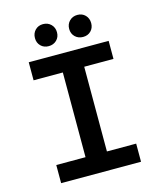

<svg xmlns="http://www.w3.org/2000/svg" viewBox="-121 -915 843 1003"><g transform="rotate(-15 300.0 -413.5)"><path d="M435.5 -724.6Q418.9 -708 393.1 -708Q367.2 -708 350.1 -724.6Q333 -741.2 333 -767.1Q333 -793 350.1 -810.1Q367.2 -827.1 393.1 -827.1Q418.9 -827.1 435.5 -810.1Q452.1 -793 452.1 -767.1Q452.1 -741.2 435.5 -724.6ZM250 -724.6Q232.9 -708 207 -708Q181.2 -708 164.6 -724.6Q147.9 -741.2 147.9 -767.1Q147.9 -793 164.6 -810.1Q181.2 -827.1 207 -827.1Q232.9 -827.1 250 -810.1Q267.1 -793 267.1 -767.1Q267.1 -741.2 250 -724.6ZM84 0V-98.1H242.2V-556.2H84V-653.8H516.1V-556.2H357.9V-98.1H516.1V0Z"/></g></svg>

Font: SourceCodePro-Semibold
Style: Regular
Weight: 600
Monospace: yes
Designer: Paul D. Hunt
Foundry: Adobe Systems Incorporated
Version: Version 1.009;PS 1.000;hotconv 1.0.70;makeotf.lib2.5.5900